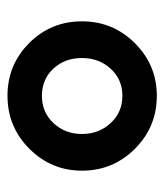

<svg xmlns="http://www.w3.org/2000/svg" viewBox="17 -755 439 513"><g transform="rotate(-90 236.5 -498.5)"><path d="M237 -299Q154 -299 95.5 -357.5Q37 -416 37 -499Q37 -581 95.5 -639.5Q154 -698 237 -698Q320 -698 378 -640Q436 -582 436 -499Q436 -416 377.5 -357.5Q319 -299 237 -299ZM338 -499Q338 -545 309.5 -575.5Q281 -606 237 -606Q193 -606 164 -575Q135 -544 135 -499Q135 -454 164 -422.5Q193 -391 237 -391Q281 -391 309.5 -422.5Q338 -454 338 -499Z"/></g></svg>

Font: Biryani DemiBold
Style: Regular
Weight: 600
Designer: Dan Reynolds and Mathieu Réguer
Foundry: Dan Reynolds and Mathieu Réguer
Version: Version 1.003;PS 001.003;hotconv 1.0.70;makeotf.lib2.5.58329